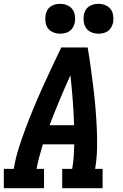

<svg xmlns="http://www.w3.org/2000/svg" viewBox="-24 -983 644 1003"><path d="M-4 0V-101H48Q57 -156 74 -209.5Q91 -263 111 -316Q131 -369 153 -422Q175 -475 198.5 -527Q222 -579 246.5 -631Q271 -683 296 -735H434Q443 -683 450 -631Q457 -579 463.5 -527Q470 -475 474.5 -422Q479 -369 481.5 -316Q484 -263 483 -209Q482 -155 473 -101H512V0H301V-101H353Q359 -133 361 -165Q363 -197 364 -229H200Q190 -197 181.5 -165Q173 -133 167 -101H206V0ZM235 -329H363Q361 -395 356 -460Q351 -525 344 -590Q315 -526 287.5 -460.5Q260 -395 235 -329ZM490 -807Q472 -807 454.5 -814Q437 -821 427 -834.5Q417 -848 414 -866.5Q411 -885 414 -904Q416 -917 422.5 -929Q429 -941 440.5 -949Q452 -957 465 -960Q478 -963 490 -963Q509 -963 526 -956Q543 -949 553.5 -935.5Q564 -922 567 -903.5Q570 -885 567 -866Q564 -853 557.5 -841Q551 -829 540 -821Q529 -813 516 -810Q503 -807 490 -807ZM290 -807Q272 -807 254.5 -814Q237 -821 227 -834.5Q217 -848 214 -866.5Q211 -885 214 -904Q216 -917 222.5 -929Q229 -941 240.5 -949Q252 -957 265 -960Q278 -963 290 -963Q309 -963 326 -956Q343 -949 353.5 -935.5Q364 -922 367 -903.5Q370 -885 367 -866Q364 -853 357.5 -841Q351 -829 340 -821Q329 -813 316 -810Q303 -807 290 -807Z"/></svg>

Font: Iosevka Curly Slab ExObl
Style: Bold
Weight: 700
Width: 7
Italic angle: -9°
Monospace: yes
Designer: Belleve Invis
Foundry: Belleve Invis
Version: Version 11.0.0; ttfautohint (v1.8.3)